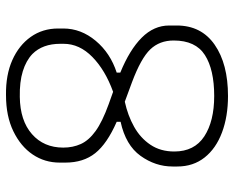

<svg xmlns="http://www.w3.org/2000/svg" viewBox="-90 -670 780 640"><g transform="rotate(-90 300.0 -350.0)"><path d="M303 -720Q370 -721 419.5 -699Q469 -677 497 -637.5Q525 -598 525 -546V-529Q525 -470 484 -421Q443 -372 378 -351V-339Q454 -308 494.5 -267.5Q535 -227 535 -176V-151Q535 -69 471 -24.5Q407 20 300 20Q232 20 178.5 0Q125 -20 95 -58Q65 -96 65 -149V-165Q65 -222 100.5 -271.5Q136 -321 214 -338V-351Q141 -383 109.5 -422.5Q78 -462 78 -522V-541Q78 -591 105 -631Q132 -671 182.5 -695.5Q233 -720 303 -720ZM272 -378 314 -363Q386 -389 430 -432Q474 -475 474 -528V-539Q474 -598 440 -632Q418 -653 382.5 -664Q347 -675 297 -674Q218 -673 173 -633.5Q128 -594 128 -529Q128 -497 140 -470.5Q152 -444 183 -421.5Q214 -399 272 -378ZM115 -159Q115 -92 165.5 -59Q216 -26 300 -26Q388 -26 436.5 -57Q485 -88 485 -161Q485 -208 455.5 -239Q426 -270 346 -300L281 -324Q235 -314 197.5 -293Q160 -272 137.5 -238.5Q115 -205 115 -159Z"/></g></svg>

Font: Recursive Sn Lnr St Lt
Style: Regular
Weight: 300
Version: Version 1.079;hotconv 1.0.112;makeotfexe 2.5.65598; ttfautoh